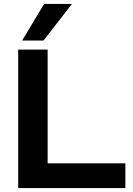

<svg xmlns="http://www.w3.org/2000/svg" viewBox="-20 -951 675 971"><path d="M72 0V-700H221V-125H614V0ZM92 -746 203 -931H344L200 -746Z"/></svg>

Font: Georama SemiExpanded SemiBold
Style: Regular
Weight: 600
Width: 6
Designer: Jean-Baptiste Levee
Foundry: Production Type
Version: Version 1.001